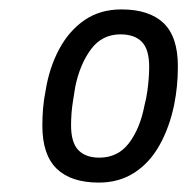

<svg xmlns="http://www.w3.org/2000/svg" viewBox="-20 -718 398 408"><path d="M190 -330Q131 -330 100.5 -359.5Q70 -389 70 -451Q70 -469 71.5 -487.5Q73 -506 77 -526Q85 -575 106 -614Q127 -653 160 -675.5Q193 -698 238 -698Q297 -698 327.5 -669Q358 -640 358 -577Q358 -555 356 -535Q354 -515 350 -495Q340 -447 319 -409.5Q298 -372 265.5 -351Q233 -330 190 -330ZM191 -383Q231 -383 254.5 -414.5Q278 -446 287 -494Q291 -509 293 -523.5Q295 -538 296 -551Q297 -564 297 -576Q297 -613 281.5 -629Q266 -645 236 -645Q197 -645 173.5 -613.5Q150 -582 140 -534Q138 -521 135.5 -506Q133 -491 132 -477.5Q131 -464 131 -452Q131 -415 146.5 -399Q162 -383 191 -383Z"/></svg>

Font: Archivo SemiCondensed
Style: Italic
Weight: 400
Width: 4
Italic angle: -10°
Designer: Hector Gatti
Foundry: Omnibus-Type
Version: Version 2.001